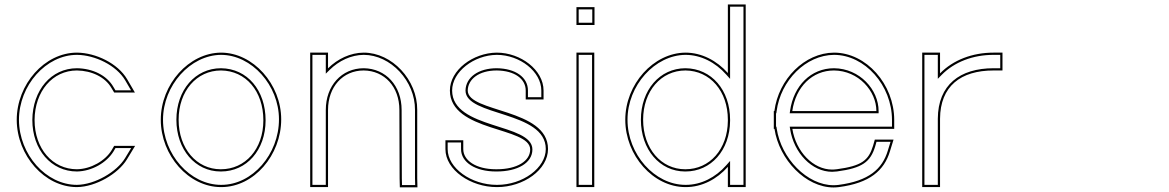

<svg xmlns="http://www.w3.org/2000/svg" viewBox="-20 -819 5241 861"><path d="M550 -464C508 -535 410 -582 326 -583H325C180 -583 55 -441 55 -281C56 -121 180 20 325 20C410 19 510 -40 549 -104L586 -165H492L481 -146C452 -98 388 -61 325 -60C216 -60 135 -152 135 -281C136 -410 216 -503 325 -503C392 -502 452 -473 480 -424L492 -404H585ZM541.4 -458.9 567.6 -414H497.7L488.6 -429.1C458.5 -481.8 394.7 -512 325.1 -513C209.3 -513 126 -414.1 125 -281C125 -147.9 209.4 -50 325.1 -50C391.8 -51.1 458.5 -89.4 489.6 -140.9L497.8 -155H568.2L540.5 -109.2C503.6 -48.7 405.9 9 324.9 10C186.7 10 66 -125.7 65 -281C65 -436.4 186.7 -573 325 -573H325.9C406.7 -572 501.7 -526 541.4 -458.9Z M701 -282C701 -122 826 20 971 20C971.5 20 972 20 972.5 20C1118.9 20 1241 -123.2 1241 -283.9C1241 -441.1 1115.4 -583 971 -583C827 -582 701 -441 701 -282ZM781 -282C781 -411 862 -503 971 -503C1082.3 -502 1161 -410.1 1161 -279.6C1161 -149.9 1079.3 -60 971 -60C970.4 -60 969.8 -60 969.3 -60C862.1 -60 781 -152.7 781 -282ZM711 -282C711 -436.2 833.7 -572 971 -573C1108.8 -573 1231 -436.4 1231 -283.9C1231 -127.7 1112.2 10 972.5 10C972 10 971.7 10 971 10C832.7 10 711 -126.6 711 -282ZM771 -282C771 -148.6 855.5 -50 969.3 -50C969.8 -50 970.6 -50 971 -50C1085.8 -50 1171 -145.7 1171 -279.6C1171 -414 1089 -511.9 971 -513C855.5 -513 771 -415.1 771 -282Z M1451 -512.6V-543V-583H1371V-543V-326V-286V-20V20H1451V-20V-286V-326C1451 -430 1518 -503 1611 -503C1704 -502 1771 -430 1771 -326L1772 -19L1773 21H1852L1851 -20V-326C1852 -461 1738 -583 1611 -583C1551.4 -582.5 1494.4 -555.4 1451 -512.6ZM1458 -505.4C1499.9 -546.7 1554.6 -572.6 1611 -573C1731.7 -573 1842 -455.9 1841 -326V-19.9L1841.8 11H1782.8L1782 -19.1L1781 -326C1781 -434.6 1710.1 -511.9 1611.1 -513C1511.9 -513 1441 -434.5 1441 -326V10H1381V-573H1441V-488.6Z M2417.5 -413C2417.5 -505 2315.5 -583 2207.5 -583C2101.5 -582 1997.5 -505 1997.5 -413C1998.5 -226.1 2357.5 -251 2357.5 -148.7C2357.5 -97.4 2299.7 -60 2207.5 -60C2206.4 -60 2205.3 -60 2204.1 -60C2114.1 -60 2057.5 -99.6 2057.5 -150V-190H1977.5V-150C1977.5 -57 2090.5 20 2207.5 20C2208.2 20 2209 20 2209.7 20C2327.5 20 2437.5 -57.7 2437.5 -150.8C2437.5 -333.9 2077.5 -313.1 2077.5 -413C2078.5 -464 2127.5 -503 2207.5 -503C2288.5 -502 2337.5 -465 2337.5 -413V-373H2417.5ZM2407.5 -413 2407.5 -383H2347.5V-413C2347.5 -473 2290.9 -512 2207.6 -513C2124.8 -513 2068.7 -471.9 2067.5 -413.1C2067.5 -296.1 2427.5 -322.7 2427.5 -150.8C2427.5 -66 2324.4 10 2209.7 10C2209 10 2208.4 10 2207.5 10C2093.4 10 1987.5 -65.4 1987.5 -150V-180H2047.5V-150C2047.5 -90.7 2112.5 -50 2204.1 -50C2205.3 -50 2206.5 -50 2207.6 -50C2300.8 -50 2367.5 -88.2 2367.5 -148.7C2367.5 -267.8 2008.4 -237.6 2007.5 -413C2007.5 -497.2 2105.2 -572 2207.5 -573C2311.8 -573 2407.5 -497.4 2407.5 -413Z M2605 -707H2606H2646V-787H2606H2605H2565V-707ZM2565 -543V-20V20H2645V-20V-543V-583H2565ZM2636 -717H2575V-777H2636ZM2575 10V-573H2635V10Z M2784 -282C2784 -122 2909 20 3054 20C3054.5 20 3055 20 3055.5 20C3128.1 20 3195.1 -15.5 3244 -70.9V-20V20H3324V-20V-282V-285.7V-759V-799H3244V-759V-491.5C3194.5 -547.1 3126.6 -583 3054 -583C2910 -582 2784 -441 2784 -282ZM2864 -282C2864 -411 2945 -503 3054 -503C3164 -502 3244 -411 3244 -282V-277.3C3243 -148.8 3161.7 -60 3054 -60C3053.4 -60 3052.9 -60 3052.3 -60C2945.1 -60 2864 -152.7 2864 -282ZM2794 -282C2794 -436.2 2916.7 -572 3054 -573C3123.3 -573 3188.6 -538.7 3236.5 -484.8L3254 -465.2V-789H3314V10H3254V-97.3L3236.5 -77.5C3189.1 -23.9 3124.7 10 3055.5 10C3055 10 3054.7 10 3054 10C2915.7 10 2794 -126.6 2794 -282ZM2854 -282C2854 -148.7 2938.5 -50 3052.3 -50C3052.8 -50 3053.6 -50 3054 -50C3168.1 -50 3253 -144.5 3254 -277.3V-282C3254 -415.1 3170.6 -511.9 3054 -513C2938.5 -513 2854 -415.1 2854 -282Z M3532.9 -321C3548.3 -429.5 3622.6 -503 3720 -503C3830 -502 3910 -411 3910 -321ZM3453.1 -241C3473.8 -102.9 3593.3 21.6 3718 21.6C3726 21.6 3734 21 3742 20C3880 2 3945 -54 3971 -141L3987 -193H3903L3895 -165C3875 -100 3845 -75 3732 -60H3731C3724.5 -59.1 3718 -58.6 3711.6 -58.6C3626.8 -58.6 3549.5 -138.5 3533.2 -241H3950H3990V-281C3990 -441 3865 -583 3720 -583C3588.1 -582.1 3471.3 -464.5 3452.6 -321H3450V-281V-241ZM3521.4 -311H3920V-321C3920 -416.6 3835.7 -511.9 3720 -513C3616.8 -513 3538.9 -434.7 3523 -322.4ZM3460 -251V-311H3461.4L3462.5 -319.7C3480.6 -459.1 3594.2 -572.1 3720 -573C3858.3 -573 3980 -436.4 3980 -281V-251H3521.4L3523.3 -239.4C3540.2 -133.5 3620.3 -48.6 3711.6 -48.6C3718 -48.6 3726.4 -49.3 3731.7 -50H3732.7L3733.3 -50.1C3847.6 -65.3 3883.3 -93.1 3904.6 -162.2L3910.5 -183H3973.5L3961.4 -143.9C3936.7 -61.1 3876.3 -7.6 3740.7 10.1C3733.1 11.1 3725.6 11.6 3718 11.6C3599.8 11.6 3483.1 -108.3 3463 -242.5L3461.8 -251Z M4195.5 -490V-543V-583H4115.5V-543V-285.9C4115.5 -284.6 4115.5 -283.3 4115.5 -282V-242V-20V20H4195.5V-20V-242V-282V-286.8C4196.5 -432.5 4288.1 -503 4435.5 -503H4475.5V-583H4435.5C4340 -583 4254.2 -549.8 4195.5 -490ZM4202.6 -483C4259.2 -540.6 4342.3 -573 4435.5 -573H4465.5V-513H4435.5C4284.4 -513 4186.5 -438.6 4185.5 -286.8V10H4125.5V-282C4125.5 -283.4 4125.5 -284.5 4125.5 -285.9V-573H4185.5V-465.5Z"/></svg>

Font: Nordica Advanced
Style: RegularOL
Weight: 300
Version: Version 1.07